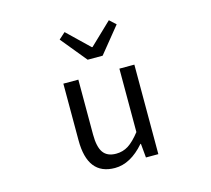

<svg xmlns="http://www.w3.org/2000/svg" viewBox="-117 -972 1234 1125"><g transform="rotate(-15 500.0 -410.0)"><path d="M446.3 12.7Q281.2 12.7 281.2 -199.2V-543H372.1V-210Q372.1 -134.8 396.5 -100.6Q420.9 -66.4 474.6 -66.4Q515.6 -66.4 548.8 -87.4Q582 -108.4 621.1 -158.2V-543H711.9V0H636.7L628.9 -85H626Q541 12.7 446.3 12.7ZM455.1 -641.6 327.1 -797.9 366.2 -833 498 -706.1H502L634.8 -833L672.9 -797.9L545.9 -641.6Z"/></g></svg>

Font: Gen Shin Gothic Monospace Regular
Style: Regular
Weight: 400
Designer: [Source Han Sans]
Ryoko NISHIZUKA  (kana & ideographs); Paul D. Hunt (Latin, Greek & Cyrillic); Wenlong ZHANG  (bopomofo
Version: Version 1.002.20150607